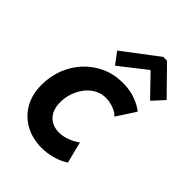

<svg xmlns="http://www.w3.org/2000/svg" viewBox="-223 -881 995 995"><g transform="rotate(45 274.0 -383.5)"><path d="M264.7 5.9Q199.7 5.9 147.3 -21.8Q94.9 -49.5 64.3 -101.4Q33.7 -153.4 33.7 -226.1Q33.7 -288.3 55.1 -343.3Q76.5 -398.2 115.6 -440.4Q154.7 -482.6 207.9 -506.8Q261.1 -530.9 324.5 -530.9Q378.9 -530.9 421 -514.5Q463.2 -498 484.5 -479L417.3 -375.7Q402.4 -392.9 373.8 -403.3Q345.1 -413.6 317.4 -413.6Q283.8 -413.6 255.9 -397.9Q228 -382.2 207.8 -355.8Q187.7 -329.5 176.7 -296.7Q165.7 -264 165.7 -229.6Q165.7 -194.7 178.3 -168.7Q191 -142.8 214.9 -128.5Q238.7 -114.2 272.3 -114.2Q303.5 -114.2 334.1 -126.5Q364.8 -138.8 385.5 -154.9L415.4 -37.1Q385.6 -16.9 345.6 -5.5Q305.6 5.9 264.7 5.9ZM233 -564.6 185.3 -627.8 377.2 -773.4H405.4L548 -627.8L490 -564.6L381 -677.3H376.9Z"/></g></svg>

Font: Reddit Sans
Style: Italic
Weight: 400
Italic angle: -11.25°
Designer: Stephen Hutchings
Version: Version 1.013